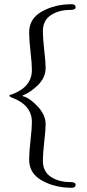

<svg xmlns="http://www.w3.org/2000/svg" viewBox="-20 -735 413 909"><path d="M90 -279Q121 -271 158.5 -231Q196 -191 196 -147Q196 -119 189.5 -64Q183 -9 183 26Q183 77 220.5 102Q258 127 312 127Q338 127 338 139Q338 154 320 154Q240 154 179 120Q118 86 118 21Q118 -15 124.5 -71Q131 -127 131 -157Q131 -238 36 -273Q25 -277 25 -282Q25 -285 26.5 -286Q28 -287 31 -287Q34 -287 36 -288Q131 -323 131 -404Q131 -434 124.5 -490Q118 -546 118 -582Q118 -647 179 -681Q240 -715 320 -715Q338 -715 338 -700Q338 -688 312 -688Q258 -688 220.5 -663Q183 -638 183 -587Q183 -552 189.5 -497Q196 -442 196 -414Q196 -369 161.5 -334Q127 -299 88 -283Q84 -281 90 -279Z"/></svg>

Font: EB Garamond 12 All SC
Style: AllSC
Weight: 400
Version: Version 0.016 ; ttfautohint (v0.97) -l 8 -r 50 -G 200 -x 0 -